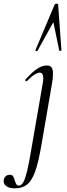

<svg xmlns="http://www.w3.org/2000/svg" viewBox="-104 -752 363 1047"><path d="M-84 237Q-84 220 -74.5 210.5Q-65 201 -51 201Q-38 201 -33 208.5Q-28 216 -23 233Q-19 247 -14.5 253.5Q-10 260 -1 260Q13 260 23.5 241Q34 222 44 180.5Q54 139 67 61L129 -297Q132 -312 132 -324Q132 -356 112 -356Q101 -356 82.5 -344Q64 -332 43 -310Q42 -309 40 -309Q37 -309 34.5 -312.5Q32 -316 35 -318Q70 -358 98 -376.5Q126 -395 152 -395Q169 -395 177 -384.5Q185 -374 185 -351Q185 -325 180 -299L122 38Q106 132 88 182.5Q70 233 44 254Q18 275 -23 275Q-52 275 -68 264Q-84 253 -84 237ZM219 -477 187 -631 100 -474Q99 -473 97 -473Q94 -473 91 -474.5Q88 -476 89 -478L194 -727Q197 -732 205 -732Q213 -732 213 -727L231 -478Q231 -475 225 -474.5Q219 -474 219 -477Z"/></svg>

Font: Cormorant Garamond
Style: Italic
Weight: 400
Italic angle: -10°
Designer: Christian Thalmann (Catharsis Fonts)
Foundry: Catharsis Fonts
Version: Version 4.000